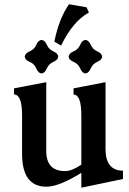

<svg xmlns="http://www.w3.org/2000/svg" viewBox="-20 -879 616 914"><path d="M367.2 14.6V-56.2Q260.3 9.8 201.2 9.8Q85 9.8 85 -147V-330.1Q85 -429.2 46.9 -429.2V-458.5L200.2 -487.8V-160.2Q200.2 -64.5 289.6 -64.5Q322.3 -64.5 367.2 -95.2V-330.1Q367.2 -428.7 330.1 -428.7V-458.5L482.4 -487.8V-168.9Q482.4 -67.4 565.4 -66.4V-26.9ZM386.7 -529.3Q371.1 -530.8 361.8 -553Q352.5 -575.2 330.3 -584.5Q308.1 -593.8 306.6 -609.4Q308.1 -625 330.3 -634.5Q352.5 -644 361.8 -665.8Q371.1 -687.5 386.7 -689Q402.3 -687.5 411.9 -665.8Q421.4 -644 443.1 -634.5Q464.8 -625 466.3 -609.4Q464.8 -593.8 443.1 -584.5Q421.4 -575.2 411.9 -553Q402.3 -530.8 386.7 -529.3ZM177.7 -529.3Q162.1 -530.8 152.8 -553Q143.6 -575.2 121.3 -584.5Q99.1 -593.8 97.7 -609.4Q99.1 -625 121.3 -634.5Q143.6 -644 152.8 -665.8Q162.1 -687.5 177.7 -689Q193.4 -687.5 202.9 -665.8Q212.4 -644 234.1 -634.5Q255.9 -625 257.3 -609.4Q255.9 -593.8 234.1 -584.5Q212.4 -575.2 202.9 -553Q193.4 -530.8 177.7 -529.3ZM271 -662.1 238.8 -680.7Q260.7 -790.5 308.6 -858.9L392.1 -844.2L403.3 -819.3Q326.2 -777.3 271 -662.1Z"/></svg>

Font: Kelvinch
Style: Bold
Weight: 700
Designer: Paul James Miller
Foundry: High-Logic / Made with FontCreator
Version: Version 3.501;March 28, 2021;FontCreator 13.0.0.2683 64-bit